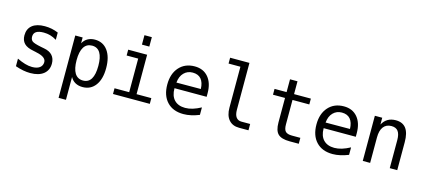

<svg xmlns="http://www.w3.org/2000/svg" viewBox="-61 -1163 4122 1865"><g transform="rotate(15 2000.0 -231.0)"><path d="M391.6 -437.5V-364.3Q360.4 -383.8 328.1 -393.1Q295.9 -402.3 261.7 -402.3Q210.9 -402.3 186 -385.7Q161.1 -369.1 161.1 -335.9Q161.1 -305.7 179.7 -290.5Q198.2 -275.4 272.5 -260.7L302.7 -254.9Q358.4 -245.1 386.7 -213.4Q415 -181.6 415 -130.9Q415 -64.5 367.7 -26.4Q320.3 11.7 234.4 11.7Q200.2 11.7 163.6 4.9Q127 -2 84 -16.6V-92.8Q126 -72.3 164.1 -61Q202.1 -49.8 236.3 -49.8Q286.1 -49.8 313 -70.3Q339.8 -90.8 339.8 -126Q339.8 -178.7 240.2 -198.2L237.3 -199.2L210 -205.1Q144.5 -216.8 115.2 -247.1Q85.9 -277.3 85.9 -328.1Q85.9 -393.6 129.9 -429.2Q173.8 -464.8 255.9 -464.8Q292 -464.8 325.7 -458Q359.4 -451.2 391.6 -437.5Z M637.7 -56.6V172.9H563.5V-454.1H637.7V-395.5Q656.2 -429.7 687.5 -447.3Q718.8 -464.8 759.8 -464.8Q841.8 -464.8 888.7 -400.9Q935.5 -336.9 935.5 -224.6Q935.5 -114.3 888.7 -51.3Q841.8 11.7 759.8 11.7Q717.8 11.7 686.5 -5.9Q655.3 -23.4 637.7 -56.6ZM856.4 -226.6Q856.4 -312.5 829.6 -356.9Q802.7 -401.4 748 -401.4Q693.4 -401.4 665.5 -356.9Q637.7 -312.5 637.7 -226.6Q637.7 -140.6 665.5 -95.7Q693.4 -50.8 748 -50.8Q802.7 -50.8 829.6 -95.2Q856.4 -139.6 856.4 -226.6Z M1095.7 -454.1H1286.1V-57.6H1434.6V0H1064.5V-57.6H1211.9V-395.5H1095.7ZM1211.9 -630.9H1286.1V-536.1H1211.9Z M1950.2 -245.1V-209H1627V-207Q1627 -131.8 1666 -91.3Q1705.1 -50.8 1775.4 -50.8Q1811.5 -50.8 1850.1 -62.5Q1888.7 -74.2 1932.6 -97.7V-22.5Q1890.6 -5.9 1851.1 2.9Q1811.5 11.7 1774.4 11.7Q1668.9 11.7 1609.4 -51.8Q1549.8 -115.2 1549.8 -226.6Q1549.8 -335 1607.9 -399.9Q1666 -464.8 1763.7 -464.8Q1850.6 -464.8 1900.4 -405.8Q1950.2 -346.7 1950.2 -245.1ZM1876 -267.6Q1874 -333 1844.7 -367.2Q1815.4 -401.4 1759.8 -401.4Q1707 -401.4 1671.9 -365.7Q1636.7 -330.1 1630.9 -266.6Z M2266.6 -164.1Q2266.6 -114.3 2285.2 -88.9Q2303.7 -63.5 2338.9 -63.5H2426.8V0H2332Q2265.6 0 2228.5 -43Q2191.4 -85.9 2191.4 -164.1V-576.2H2072.3V-634.8H2266.6Z M2763.7 -583V-454.1H2932.6V-395.5H2763.7V-149.4Q2763.7 -98.6 2782.7 -79.1Q2801.8 -59.6 2848.6 -59.6H2932.6V0H2840.8Q2757.8 0 2723.1 -33.7Q2688.5 -67.4 2688.5 -149.4V-395.5H2567.4V-454.1H2688.5V-583Z M3450.2 -245.1V-209H3127V-207Q3127 -131.8 3166 -91.3Q3205.1 -50.8 3275.4 -50.8Q3311.5 -50.8 3350.1 -62.5Q3388.7 -74.2 3432.6 -97.7V-22.5Q3390.6 -5.9 3351.1 2.9Q3311.5 11.7 3274.4 11.7Q3168.9 11.7 3109.4 -51.8Q3049.8 -115.2 3049.8 -226.6Q3049.8 -335 3107.9 -399.9Q3166 -464.8 3263.7 -464.8Q3350.6 -464.8 3400.4 -405.8Q3450.2 -346.7 3450.2 -245.1ZM3376 -267.6Q3374 -333 3344.7 -367.2Q3315.4 -401.4 3259.8 -401.4Q3207 -401.4 3171.9 -365.7Q3136.7 -330.1 3130.9 -266.6Z M3922.9 -281.2V0H3847.7V-281.2Q3847.7 -341.8 3826.2 -370.6Q3804.7 -399.4 3758.8 -399.4Q3707 -399.4 3678.7 -362.8Q3650.4 -326.2 3650.4 -255.9V0H3576.2V-454.1H3650.4V-385.7Q3670.9 -424.8 3704.6 -444.8Q3738.3 -464.8 3785.2 -464.8Q3854.5 -464.8 3888.7 -419.4Q3922.9 -374 3922.9 -281.2Z"/></g></svg>

Font: BabelStone Mayan Numerals
Style: Regular
Weight: 400
Designer: Andrew West
Foundry: BabelStone
Version: Version 11.000 June 09, 2018